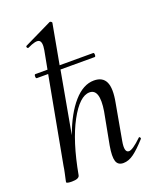

<svg xmlns="http://www.w3.org/2000/svg" viewBox="-138 -804 719 893"><g transform="rotate(-20 221.5 -358.0)"><path d="M423 -77Q427 -82 431 -75Q433 -72 431 -69Q395 -29 369 -10Q343 9 317 9Q290 9 282.5 -14Q275 -37 284 -89L314 -248Q331 -354 280 -354Q231 -354 180.5 -261Q130 -168 101 -9Q98 8 62 8Q35 8 35 1Q35 0 37.5 -11.5Q40 -23 44 -41Q48 -59 50 -74L129 -500H73Q68 -500 68 -510Q68 -520 73 -520H133L150 -610Q157 -650 142.5 -658.5Q128 -667 85 -646Q82 -645 79.5 -647.5Q77 -650 77 -653.5Q77 -657 80 -658L218 -725Q222 -726 226 -722.5Q230 -719 229 -717L193 -520H359Q364 -520 364 -510Q364 -500 359 -500H190L135 -195Q170 -291 217.5 -345Q265 -399 318 -399Q361 -399 376 -367Q391 -335 378 -267L346 -89Q336 -34 360 -34Q378 -34 423 -77Z"/></g></svg>

Font: Cormorant Infant Book
Style: Italic
Weight: 500
Italic angle: -10°
Designer: Christian Thalmann (Catharsis Fonts)
Version: Version 1.000;PS 002.000;hotconv 1.0.88;makeotf.lib2.5.64775